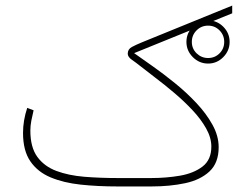

<svg xmlns="http://www.w3.org/2000/svg" viewBox="-20 -672 896 692"><path d="M651.9 -521Q651.9 -552.7 675 -575.7Q698.2 -598.6 730 -598.6Q761.7 -598.6 784.7 -575.7Q807.6 -552.7 807.6 -521Q807.6 -489.3 784.7 -466.1Q761.7 -442.9 730 -442.9Q698.2 -442.9 675 -466.1Q651.9 -489.3 651.9 -521ZM671.4 -521Q671.4 -496.6 688.7 -479.7Q706.1 -462.9 730 -462.9Q754.4 -462.9 771.2 -479.7Q788.1 -496.6 788.1 -521Q788.1 -545.4 771.2 -562.5Q754.4 -579.6 730 -579.6Q705.6 -579.6 688.5 -562.5Q671.4 -545.4 671.4 -521ZM526.4 0H402.8Q332 0 270.5 -6.6Q209 -13.2 162.4 -32.7Q115.7 -52.2 89.4 -90.6Q63 -128.9 63 -192.9Q63 -237.8 78.1 -283.2L101.1 -274.4Q96.7 -256.3 93 -237.5Q89.4 -218.8 89.4 -201.2Q89.4 -141.1 114.5 -106.7Q139.6 -72.3 183.3 -55.9Q227.1 -39.6 283.7 -34.9Q340.3 -30.3 402.8 -30.3H525.9Q579.1 -30.3 628.7 -38.8Q678.2 -47.4 710 -71.8Q741.7 -96.2 741.7 -143.6Q741.7 -175.8 722.9 -209.2Q704.1 -242.7 673.8 -274.9Q643.6 -307.1 608.4 -336.9Q573.2 -366.7 540 -391.8Q506.8 -417 482.9 -436Q470.7 -445.8 455.6 -456.3Q440.4 -466.8 440.4 -478.5Q440.4 -494.6 455.3 -502.7Q470.2 -510.7 491.7 -519.5L816.9 -651.9V-624L463.4 -480.5Q491.2 -460.9 530.3 -433.3Q569.3 -405.8 610.6 -372.3Q651.9 -338.9 687.7 -300.8Q723.6 -262.7 745.8 -222.4Q768.1 -182.1 768.1 -141.6Q768.1 -85 735.1 -54.2Q702.1 -23.4 647.2 -11.7Q592.3 0 526.4 0Z"/></svg>

Font: Vazirmatn RD UI Thin
Style: Regular
Weight: 100
Designer: Saber Rastikerdar
Foundry: Saber Rastikerdar
Version: Version 33.003